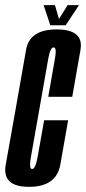

<svg xmlns="http://www.w3.org/2000/svg" viewBox="-45 -720 333 744"><path d="M67.5 4Q5.5 4 -14.5 -25Q-29 -45.5 -23 -80.5Q-8 -165 16 -299.5Q42.5 -450 56.2 -528Q70 -606 175 -606Q240.5 -606 260 -575.5Q272 -557 267 -527.5Q253 -449 235 -345H142Q160.5 -450.5 168 -493.5Q175 -531 165.5 -535.5Q164.5 -536.5 163 -536.5Q150 -536.5 142.2 -493.5Q134.5 -450.5 108 -299.5Q84.5 -166 75.5 -115.5Q67 -70 77 -65.5Q78 -65 79.5 -65Q92.5 -65 101.5 -115.5Q110.5 -166 126 -254H219Q204 -168.5 188.8 -82.2Q173.5 4 67.5 4ZM150 -622 124 -700H168L183.5 -646.5L217 -700H261L209.5 -622Z"/></svg>

Font: Anybody UltraCondensed Medium
Style: Italic
Weight: 500
Width: 1
Italic angle: -10°
Designer: Tyler Finck
Foundry: Etcetera Type Company
Version: Version 1.010; ttfautohint (v1.8.3) -l 8 -r 50 -G 200 -x 14 